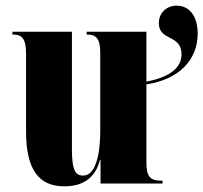

<svg xmlns="http://www.w3.org/2000/svg" viewBox="-20 -648 718 678"><path d="M207 10C280 10 318 -26 333 -83H335V0H554V-10H550C510 -10 497 -25 497 -74V-350C610 -367 678 -435 678 -529C678 -596 645 -628 604 -628C568 -628 541 -603 541 -566C541 -502 621 -528 621 -456C621 -406 574 -374 497 -360V-536H286V-526H288C321 -526 334 -510 334 -461V-188C334 -83 311 -28 274 -28C244 -28 234 -51 234 -123V-536H24V-526H26C60 -526 72 -509 72 -456V-183C72 -48 118 10 207 10Z"/></svg>

Font: Noto Serif Display ExtraCondensed Black
Style: Regular
Weight: 900
Width: 2
Designer: Monotype Design Team
Foundry: Monotype Imaging Inc.
Version: Version 2.009